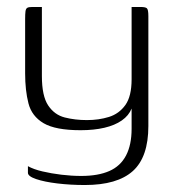

<svg xmlns="http://www.w3.org/2000/svg" viewBox="-20 -419 499 550"><path d="M223 111Q182 111 144.5 106.5Q107 102 83.5 94Q60 86 60 76V57Q76 66 101.5 72Q127 78 156 81.5Q185 85 213 85Q261 85 293 71Q325 57 341 26.5Q357 -4 357 -50V-108Q349 -88 329 -74Q309 -60 279 -53Q249 -46 211 -46Q139 -46 105 -66Q71 -86 61.5 -123Q52 -160 52 -209V-364Q52 -379 53 -386.5Q54 -394 58 -396.5Q62 -399 72 -399H100Q100 -373 100 -348.5Q100 -324 100 -300Q100 -276 100 -251.5Q100 -227 100 -201Q100 -144 118 -117Q136 -90 165.5 -82.5Q195 -75 229 -75Q263 -75 292 -84Q321 -93 339 -118Q357 -143 357 -192V-399H383Q396 -399 400.5 -395.5Q405 -392 405 -373V-58Q405 31 360.5 71Q316 111 223 111Z"/></svg>

Font: Genos Thin Light
Style: Regular
Weight: 300
Version: Version 1.010